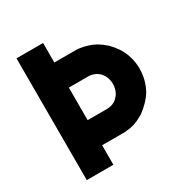

<svg xmlns="http://www.w3.org/2000/svg" viewBox="-167 -841 942 983"><g transform="rotate(-30 304.5 -350.0)"><path d="M222.7 -594.7Q235.4 -594.7 247.1 -594.7Q258.8 -594.7 270.5 -594.7Q280.3 -594.7 291 -594.7Q300.8 -594.7 310.5 -594.7Q313.5 -594.7 317.4 -594.7Q320.3 -594.7 323.2 -594.7Q326.2 -594.7 330.1 -594.7Q334 -594.7 339.8 -594.7Q346.7 -594.7 353.5 -594.7Q359.4 -593.8 366.2 -593.8Q392.6 -590.8 416 -583Q439.5 -576.2 461.9 -563.5Q487.3 -547.9 508.8 -528.3Q529.3 -507.8 545.9 -483.4Q583 -425.8 585 -356.4Q585 -353.5 585 -349.6Q585 -285.2 553.7 -227.5Q538.1 -202.1 517.6 -181.6Q498 -161.1 473.6 -143.6Q454.1 -131.8 432.6 -122.1Q412.1 -113.3 388.7 -109.4Q380.9 -108.4 373 -107.4Q365.2 -106.4 357.4 -105.5Q354.5 -105.5 346.7 -105.5Q339.8 -105.5 339.8 -105.5Q324.2 -105.5 309.6 -105.5Q293.9 -105.5 278.3 -105.5Q268.6 -105.5 258.8 -105.5Q248 -105.5 238.3 -105.5Q234.4 -105.5 230.5 -105.5Q226.6 -105.5 222.7 -105.5Q222.7 -94.7 222.7 -84Q222.7 -73.2 222.7 -62.5Q222.7 -53.7 222.7 -44.9Q222.7 -36.1 222.7 -26.4Q222.7 -17.6 222.7 -8.8Q222.7 1 222.7 9.8Q220.7 9.8 217.8 9.8Q215.8 9.8 212.9 9.8Q197.3 9.8 181.6 9.8Q166 9.8 150.4 9.8Q139.6 9.8 128.9 9.8Q118.2 9.8 107.4 9.8Q96.7 9.8 85.9 9.8Q75.2 9.8 65.4 9.8Q65.4 7.8 65.4 4.9Q65.4 2.9 65.4 0Q65.4 -80.1 65.4 -159.2Q65.4 -238.3 65.4 -318.4Q65.4 -373 65.4 -427.7Q65.4 -482.4 65.4 -537.1Q65.4 -580.1 65.4 -623Q65.4 -667 65.4 -710Q67.4 -710 70.3 -710Q72.3 -710 75.2 -710Q90.8 -710 106.4 -710Q122.1 -710 137.7 -710Q148.4 -710 159.2 -710Q169.9 -710 180.7 -710Q191.4 -710 202.1 -710Q212.9 -710 222.7 -710Q222.7 -707 222.7 -705.1Q222.7 -702.1 222.7 -700.2Q222.7 -686.5 222.7 -673.8Q222.7 -661.1 222.7 -647.5Q222.7 -638.7 222.7 -629.9Q222.7 -621.1 222.7 -612.3Q222.7 -608.4 222.7 -605.5Q222.7 -602.5 222.7 -599.6Q222.7 -598.6 222.7 -597.7Q222.7 -596.7 222.7 -594.7ZM222.7 -446.3Q222.7 -436.5 222.7 -425.8Q222.7 -416 222.7 -406.2Q222.7 -389.6 222.7 -373Q222.7 -357.4 222.7 -340.8Q222.7 -318.4 222.7 -296.9Q222.7 -275.4 222.7 -253.9Q227.5 -253.9 232.4 -253.9Q237.3 -253.9 242.2 -253.9Q252.9 -253.9 262.7 -253.9Q272.5 -253.9 282.2 -253.9Q290 -253.9 301.8 -253.9Q312.5 -253.9 339.8 -253.9Q352.5 -254.9 364.3 -257.8Q375 -260.7 385.7 -267.6Q395.5 -273.4 402.3 -282.2Q410.2 -290 415 -298.8Q427.7 -322.3 427.7 -350.6Q427.7 -377.9 415 -401.4Q409.2 -411.1 402.3 -418.9Q394.5 -426.8 385.7 -432.6Q375 -439.5 363.3 -442.4Q352.5 -446.3 339.8 -446.3Q332 -446.3 324.2 -446.3Q316.4 -446.3 308.6 -446.3Q298.8 -446.3 288.1 -446.3Q277.3 -446.3 266.6 -446.3Q256.8 -446.3 247.1 -446.3Q237.3 -446.3 227.5 -446.3Q226.6 -446.3 225.6 -446.3Q224.6 -446.3 222.7 -446.3Z"/></g></svg>

Font: LeFont
Style: Bold
Weight: 800
Designer: Leryon MEDIA
Version: Version 1.0